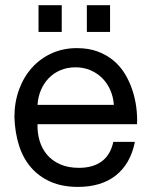

<svg xmlns="http://www.w3.org/2000/svg" viewBox="-20 -716 577 747"><path d="M504.9 -164.1Q496.1 -120.6 477.1 -87.6Q458 -54.7 429.7 -32.7Q401.4 -10.7 364.7 0.2Q328.1 11.2 284.2 11.2Q222.2 11.2 176.5 -9Q130.9 -29.3 100.1 -65.2Q69.3 -101.1 53.7 -150.9Q38.1 -200.7 36.1 -259.8Q36.1 -318.4 54.2 -367.7Q72.3 -417 104.7 -452.9Q137.2 -488.8 181.6 -508.8Q226.1 -528.8 278.8 -528.8Q324.7 -528.8 360.1 -515.6Q395.5 -502.4 422.1 -480Q448.7 -457.5 466.6 -427.7Q484.4 -397.9 495.1 -365.2Q505.9 -332.5 510.3 -298.3Q514.6 -264.2 513.2 -232.9H126Q125 -199.2 134 -168.5Q143.1 -137.7 162.8 -114.3Q182.6 -90.8 213.6 -76.9Q244.6 -63 287.1 -63Q341.3 -63 375.5 -87.9Q409.7 -112.8 420.9 -164.1ZM422.9 -308.1Q420.9 -338.4 409.4 -365Q397.9 -391.6 378.4 -411.4Q358.9 -431.2 332.3 -442.6Q305.7 -454.1 273.9 -454.1Q241.2 -454.1 214.6 -442.6Q188 -431.2 168.9 -411.1Q149.9 -391.1 138.9 -364.7Q127.9 -338.4 126 -308.1ZM408.2 -695.8V-591.8H317.9V-695.8ZM220.2 -695.8V-591.8H129.9V-695.8Z"/></svg>

Font: XB Khoramshahr
Style: Regular
Weight: 400
Designer: Behnam
Foundry: Irmug
Version: Version 8.005 2009